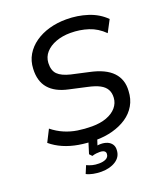

<svg xmlns="http://www.w3.org/2000/svg" viewBox="-162 -822 962 1123"><g transform="rotate(-20 319.5 -260.0)"><path d="M304 9Q251 9 201 0.5Q151 -8 108.5 -26.5Q66 -45 33 -73L71 -148Q106 -120 144.5 -103.5Q183 -87 225 -80.5Q267 -74 313 -74Q365 -74 404 -88.5Q443 -103 465 -129Q487 -155 489 -188Q491 -218 479 -239.5Q467 -261 440 -275.5Q413 -290 366 -300L258 -324Q178 -341 139 -386.5Q100 -432 104 -508Q106 -556 128.5 -594Q151 -632 189.5 -659Q228 -686 277.5 -700Q327 -714 384 -714Q454 -714 517 -693.5Q580 -673 624 -629L585 -555Q543 -597 490.5 -614Q438 -631 380 -631Q330 -631 289.5 -616Q249 -601 225 -574Q201 -547 199 -510Q197 -463 221 -439Q245 -415 299 -402L407 -378Q502 -358 545.5 -312Q589 -266 584 -196Q582 -146 559.5 -107.5Q537 -69 499 -43.5Q461 -18 411.5 -4.5Q362 9 304 9ZM274 194Q248 194 223 189Q198 184 182 175L202 127Q219 135 236.5 139.5Q254 144 277 144Q304 144 321 135Q338 126 339 107Q340 95 330.5 88.5Q321 82 303 82Q294 82 282.5 83Q271 84 255 89L240 73L269 -20H324L299 57L274 48Q287 44 300 42Q313 40 324 40Q347 40 365 47.5Q383 55 393 70Q403 85 401 107Q399 148 363 171Q327 194 274 194Z"/></g></svg>

Font: Nunito Sans 10pt Medium
Style: Italic
Weight: 500
Italic angle: -9°
Designer: Vernon Adams
Foundry: Vernon Adams
Version: Version 3.101;gftools[0.9.27]